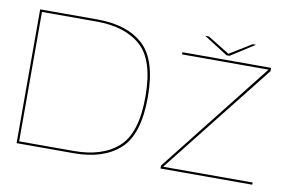

<svg xmlns="http://www.w3.org/2000/svg" viewBox="-73 -821 1470 954"><g transform="rotate(10 662.0 -344.0)"><path d="M60 0H348.5Q498 0 580.2 -74.8Q662.5 -149.5 662.5 -338Q662.5 -526 580.8 -600.5Q499 -675 348.5 -675H60ZM71 -11V-664H346Q491.5 -664 571 -592.8Q650.5 -521.5 650.5 -338Q650.5 -155 571 -83Q491.5 -11 346 -11ZM786 0H1249V-11H799V-13L1240.5 -571.5V-588H793V-577H1229V-576.5L786 -15ZM1011.5 -611H1026.5L1147 -688H1130L1019.5 -620L909 -688H890.5Z"/></g></svg>

Font: Anybody Expanded Thin
Style: Regular
Weight: 250
Width: 7
Version: Version 1.113;gftools[0.9.25]